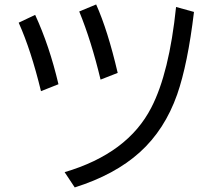

<svg xmlns="http://www.w3.org/2000/svg" viewBox="-20 -801 960 853"><path d="M162.1 -396Q117.7 -578.6 63 -700.2L136.2 -734.9Q199.7 -597.2 239.7 -426.8ZM426.8 -447.3Q385.3 -620.1 332 -750L407.2 -781.2Q458.5 -667 502.9 -477.1ZM267.1 -36.1Q547.9 -119.1 652.3 -323.2Q731.9 -477.1 762.2 -770L841.8 -748Q814 -515.6 767.1 -381.3Q711.9 -224.6 601.1 -124.5Q490.2 -24.4 312 31.7Z"/></svg>

Font: FORM UDPGothic
Style: Regular
Weight: 400
Foundry: Pronama LLC
Version: Version 1.05101